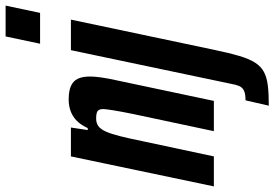

<svg xmlns="http://www.w3.org/2000/svg" viewBox="-177 -616 979 685"><g transform="rotate(-90 312.5 -273.5)"><path d="M-10 0 97 -510H200L191 -450H198Q210 -476 225.5 -490.5Q241 -505 260 -511.5Q279 -518 299 -518Q330 -518 348 -510Q366 -502 374 -485.5Q382 -469 382 -441Q382 -425 378.5 -400.5Q375 -376 368 -345L295 0H187L248 -287Q257 -331 261 -356Q265 -381 266 -394Q266 -405 262.5 -410.5Q259 -416 251.5 -418Q244 -420 233 -420Q216 -420 205 -412Q194 -404 185.5 -385Q177 -366 169 -334Q161 -302 151 -253L97 0ZM499 -620 525 -743H635L609 -620ZM278 196 297 113Q320 113 331.5 107.5Q343 102 348 90.5Q353 79 356 61L476 -510H585L477 2Q466 55 455.5 90.5Q445 126 431.5 147Q418 168 398.5 178.5Q379 189 350 192.5Q321 196 278 196Z"/></g></svg>

Font: Saira ExtraCondensed
Style: Bold Italic
Weight: 700
Width: 2
Italic angle: -12°
Designer: Hector Gatti with collaboration of the Omnibus-Type team
Foundry: Omnibus-Type
Version: Version 1.101